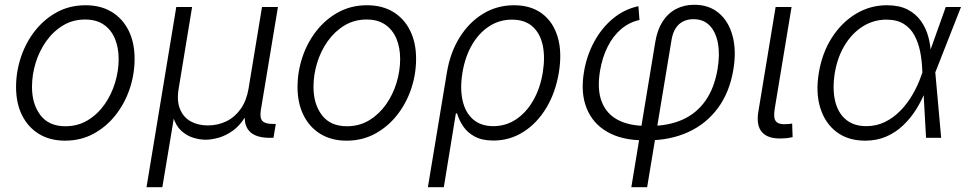

<svg xmlns="http://www.w3.org/2000/svg" viewBox="-20 -570 3997 794"><path d="M249 11.7Q186.5 11.7 141.1 -16.1Q95.7 -43.9 71 -93.8Q46.4 -143.6 46.4 -210Q46.4 -273.4 66.7 -334Q86.9 -394.5 125 -442.9Q163.1 -491.2 215.8 -519.8Q268.6 -548.3 334 -548.3Q396.5 -548.3 441.9 -520.8Q487.3 -493.2 512 -443.4Q536.6 -393.6 536.6 -327.1Q536.6 -262.7 516.1 -202.1Q495.6 -141.6 457.5 -93.5Q419.4 -45.4 366.7 -16.8Q314 11.7 249 11.7ZM250.5 -47.9Q302.2 -47.9 343 -72.8Q383.8 -97.7 412.4 -138.2Q440.9 -178.7 455.8 -227.8Q470.7 -276.9 470.7 -325.7Q470.7 -373 455.3 -409.9Q439.9 -446.8 409.2 -468Q378.4 -489.3 332 -489.3Q281.2 -489.3 240.7 -464.8Q200.2 -440.4 171.4 -399.9Q142.6 -359.4 127.4 -310.1Q112.3 -260.7 112.3 -210.4Q112.3 -139.6 147.2 -93.8Q182.1 -47.9 250.5 -47.9Z M585.9 204.1 709 -541H774.4L718.8 -203.1Q710.4 -152.8 724.4 -118.9Q738.3 -85 768.6 -68.1Q798.8 -51.3 839.4 -51.3Q881.3 -51.3 916.5 -68.6Q951.7 -85.9 975.6 -119.9Q999.5 -153.8 1007.8 -203.1L1063.5 -541H1129.4L1058.6 -114.3Q1053.7 -83 1064.7 -70.3Q1075.7 -57.6 1106.9 -57.6H1120.6L1110.8 0H1095.7Q1035.6 0 1010.3 -28.6Q984.9 -57.1 994.6 -113.8L1004.4 -174.3H1023.9Q1015.1 -121.1 993.4 -85.7Q971.7 -50.3 943.1 -29.8Q914.6 -9.3 884.8 -0.7Q855 7.8 830.1 7.8Q805.7 7.8 778.3 -0.7Q751 -9.3 729 -29.8Q707 -50.3 696.5 -85.7Q686 -121.1 694.8 -174.3H714.4L651.4 204.1Z M1413.1 11.7Q1350.6 11.7 1305.2 -16.1Q1259.8 -43.9 1235.1 -93.8Q1210.4 -143.6 1210.4 -210Q1210.4 -273.4 1230.7 -334Q1251 -394.5 1289.1 -442.9Q1327.1 -491.2 1379.9 -519.8Q1432.6 -548.3 1498 -548.3Q1560.5 -548.3 1606 -520.8Q1651.4 -493.2 1676 -443.4Q1700.7 -393.6 1700.7 -327.1Q1700.7 -262.7 1680.2 -202.1Q1659.7 -141.6 1621.6 -93.5Q1583.5 -45.4 1530.8 -16.8Q1478 11.7 1413.1 11.7ZM1414.6 -47.9Q1466.3 -47.9 1507.1 -72.8Q1547.9 -97.7 1576.4 -138.2Q1605 -178.7 1619.9 -227.8Q1634.8 -276.9 1634.8 -325.7Q1634.8 -373 1619.4 -409.9Q1604 -446.8 1573.2 -468Q1542.5 -489.3 1496.1 -489.3Q1445.3 -489.3 1404.8 -464.8Q1364.3 -440.4 1335.4 -399.9Q1306.6 -359.4 1291.5 -310.1Q1276.4 -260.7 1276.4 -210.4Q1276.4 -139.6 1311.3 -93.8Q1346.2 -47.9 1414.6 -47.9Z M1749.5 204.1 1828.1 -270Q1841.8 -353 1880.9 -415.5Q1919.9 -478 1977.8 -513.2Q2035.6 -548.3 2105.5 -548.3Q2175.3 -548.3 2221.4 -513.9Q2267.6 -479.5 2286.1 -417.5Q2304.7 -355.5 2291.5 -272.5Q2277.8 -188 2239.3 -124Q2200.7 -60.1 2144.3 -24.4Q2087.9 11.2 2020.5 11.2Q1973.1 11.2 1942.6 -5.6Q1912.1 -22.5 1895 -48.3Q1877.9 -74.2 1870.1 -101.1H1865.2L1815.4 204.1ZM2020 -48.3Q2072.8 -48.3 2115.2 -77.1Q2157.7 -106 2186 -156.2Q2214.4 -206.5 2224.6 -270.5Q2234.9 -333.5 2224.4 -382.8Q2213.9 -432.1 2182.1 -460.4Q2150.4 -488.8 2097.2 -488.8Q2044.9 -488.8 2002.4 -460.9Q1960 -433.1 1931.6 -384Q1903.3 -335 1892.6 -270.5Q1881.8 -205.6 1892.8 -155.3Q1903.8 -105 1936 -76.7Q1968.3 -48.3 2020 -48.3Z M2590.8 204.1 2689.9 -396.5Q2698.2 -446.8 2720.2 -481Q2742.2 -515.1 2775.6 -532.7Q2809.1 -550.3 2851.1 -550.3Q2912.1 -550.3 2952.6 -516.1Q2993.2 -481.9 3009.5 -421.4Q3025.9 -360.8 3012.7 -281.7Q2997.1 -188 2948.5 -122.6Q2899.9 -57.1 2825.4 -23.4Q2751 10.3 2658.2 10.3H2643.1Q2552.7 10.3 2492.2 -24.2Q2431.6 -58.6 2406 -122.3Q2380.4 -186 2395 -272.9Q2406.2 -340.3 2437.3 -397.5Q2468.3 -454.6 2515.1 -493.4Q2562 -532.2 2620.1 -544.4L2624.5 -487.3Q2583 -478.5 2549.3 -450.2Q2515.6 -421.9 2493.2 -377.4Q2470.7 -333 2461.4 -277.3Q2448.7 -201.7 2467.8 -150.9Q2486.8 -100.1 2534.2 -74.7Q2581.5 -49.3 2653.3 -49.3H2668Q2744.6 -49.3 2802.5 -75.2Q2860.4 -101.1 2897.2 -153.3Q2934.1 -205.6 2947.3 -283.7Q2957.5 -344.2 2949 -390.9Q2940.4 -437.5 2915 -464.1Q2889.6 -490.7 2847.7 -490.7Q2823.7 -490.7 2805.2 -481.4Q2786.6 -472.2 2774.4 -453.4Q2762.2 -434.6 2757.3 -406.2L2656.2 204.1Z M3215.8 2.4Q3157.7 5.4 3132.1 -22.5Q3106.4 -50.3 3116.2 -108.9L3187.5 -541H3253.4L3184.1 -122.1Q3177.2 -82.5 3188.7 -68.4Q3200.2 -54.2 3231.9 -56.6Q3241.2 -57.1 3246.1 -57.6Q3251 -58.1 3255.9 -59.1L3257.8 -2.9Q3250.5 -1 3239.5 0.5Q3228.5 2 3215.8 2.4Z M3558.1 11.7Q3487.3 11.7 3439.7 -24.2Q3392.1 -60.1 3372.3 -123.5Q3352.5 -187 3366.2 -269Q3379.9 -351.6 3420.2 -414.3Q3460.4 -477.1 3519.3 -512.7Q3578.1 -548.3 3647.9 -548.3Q3698.2 -548.3 3732.7 -530.8Q3767.1 -513.2 3788.3 -483.4Q3809.6 -453.6 3819.3 -416.7Q3829.1 -379.9 3830.1 -340.3H3853L3847.7 -272L3872.1 0H3809.6L3793.9 -281.2Q3792.5 -319.8 3785.2 -356.7Q3777.8 -393.6 3761.7 -423.6Q3745.6 -453.6 3717.3 -471.2Q3689 -488.8 3645.5 -488.8Q3593.3 -488.8 3548.8 -461.2Q3504.4 -433.6 3473.9 -384Q3443.4 -334.5 3432.1 -267.6Q3421.9 -201.7 3433.6 -152.3Q3445.3 -103 3478 -75.7Q3510.7 -48.3 3562.5 -48.3Q3604 -48.3 3639.2 -65.4Q3674.3 -82.5 3703.1 -111.8Q3731.9 -141.1 3753.9 -179Q3775.9 -216.8 3790 -257.8L3891.1 -541H3954.1L3847.2 -269L3830.6 -201.7H3810.1Q3794.4 -159.7 3771 -121.3Q3747.6 -83 3716.3 -53Q3685.1 -22.9 3645.8 -5.6Q3606.4 11.7 3558.1 11.7Z"/></svg>

Font: Inter 17pt Light
Style: Italic
Weight: 300
Italic angle: -9.3988°
Version: Version 4.001;git-66647c0bb